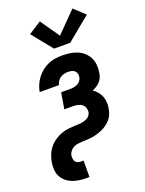

<svg xmlns="http://www.w3.org/2000/svg" viewBox="-190 -855 869 1154"><g transform="rotate(-20 244.5 -278.5)"><path d="M342 -583H239L133 -714L214 -766L299 -644L425 -772L494 -708ZM159 215Q135 215 112 212Q89 209 68 201Q47 193 30 179Q13 165 2.5 145.5Q-8 126 -10 102.5Q-12 79 -8 55Q-4 32 5 9Q14 -14 29.5 -33.5Q45 -53 66 -67.5Q87 -82 110 -90.5Q133 -99 156.5 -101.5Q180 -104 203 -105Q203 -105 203 -105Q203 -105 203 -105Q213 -105 223 -105.5Q233 -106 242.5 -107.5Q252 -109 262 -112.5Q272 -116 280.5 -121Q289 -126 295 -135Q301 -144 303 -153Q305 -168 300 -182Q295 -196 284 -204Q273 -212 259 -215.5Q245 -219 230 -219H172L189 -322H247Q259 -322 271 -324Q283 -326 294 -331.5Q305 -337 313 -347.5Q321 -358 323 -370Q325 -382 322 -393Q319 -404 311 -411Q303 -418 291.5 -420.5Q280 -423 269 -423Q256 -423 243.5 -420Q231 -417 220 -409.5Q209 -402 201.5 -390.5Q194 -379 192 -367H68Q72 -389 81 -410.5Q90 -432 104.5 -451.5Q119 -471 138 -486.5Q157 -502 179 -511.5Q201 -521 223.5 -524.5Q246 -528 269 -528Q294 -528 318.5 -524.5Q343 -521 365 -512Q387 -503 404.5 -487.5Q422 -472 433 -451Q444 -430 446.5 -405.5Q449 -381 445 -356Q443 -341 437.5 -327Q432 -313 421.5 -301Q411 -289 398 -281Q385 -273 371 -267Q386 -257 398.5 -242.5Q411 -228 418 -210.5Q425 -193 426.5 -173Q428 -153 424 -133Q422 -120 417.5 -106.5Q413 -93 405.5 -80.5Q398 -68 387.5 -58Q377 -48 365 -39.5Q353 -31 340 -25Q327 -19 313.5 -14.5Q300 -10 286.5 -7Q273 -4 259 -2.5Q245 -1 231.5 -0.5Q218 0 204.5 0.5Q191 1 177.5 3Q164 5 151 11.5Q138 18 129 30Q120 42 117 55Q116 66 117 76.5Q118 87 123.5 95Q129 103 138.5 106.5Q148 110 159 110H175V215Z"/></g></svg>

Font: Iosevka SS04 Extrabold
Style: Italic
Weight: 800
Italic angle: -9°
Monospace: yes
Designer: Belleve Invis
Foundry: Belleve Invis
Version: Version 19.0.0; ttfautohint (v1.8.4)